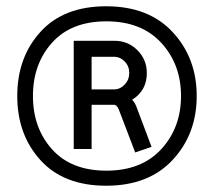

<svg xmlns="http://www.w3.org/2000/svg" viewBox="-20 -835 682 612"><path d="M109 -324.5Q35 -406 35 -529Q35 -652 109 -733.5Q183 -815 318.5 -815Q454 -815 530.5 -732.5Q607 -650 607 -529Q607 -408 530.5 -325.5Q454 -243 318.5 -243Q183 -243 109 -324.5ZM146 -699Q85 -631 85 -529Q85 -427 146 -359Q207 -291 319 -291Q431 -291 494 -359.5Q557 -428 557 -529Q557 -630 494 -698.5Q431 -767 319 -767Q207 -767 146 -699ZM343 -501H272V-360H215V-705H345Q388 -705 418 -675Q448 -645 448 -602Q448 -546 401 -517Q408 -511 414 -497L463 -367L411 -349L359 -485Q353 -501 343 -501ZM343 -654H272V-550H343Q363 -550 377.5 -565.5Q392 -581 392 -602.5Q392 -624 377.5 -639Q363 -654 343 -654Z"/></svg>

Font: Imprima
Style: Regular
Weight: 400
Version: Version 1.001